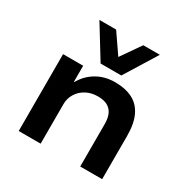

<svg xmlns="http://www.w3.org/2000/svg" viewBox="-172 -927 1066 1084"><g transform="rotate(30 361.5 -385.5)"><path d="M90 0V-501H221V-397H224Q254 -450 306 -480.5Q358 -511 425 -511Q491 -511 538 -487.5Q585 -464 609.5 -413Q634 -362 634 -282V0H491V-277Q491 -316 479 -341.5Q467 -367 443 -380Q419 -393 380 -393Q338 -393 304.5 -375Q271 -357 252 -326Q233 -295 233 -259V0ZM300 -561 171 -771H280L368 -643L457 -771H565L435 -561Z"/></g></svg>

Font: Nunito Sans 7pt SemiExpanded
Style: Bold
Weight: 700
Width: 6
Designer: Vernon Adams
Foundry: Vernon Adams
Version: Version 3.101;gftools[0.9.27]